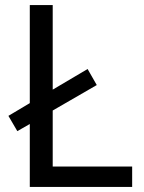

<svg xmlns="http://www.w3.org/2000/svg" viewBox="-20 -734 564 754"><path d="M97 0V-247L48 -219L13 -279L97 -329V-714H187V-382L324 -463L360 -400L187 -300V-80H499V0Z"/></svg>

Font: TSCustom
Style: Regular
Weight: 400
Designer: Monotype Design Team
Foundry: Monotype Imaging Inc.
Version: Version 2.004; ttfautohint (v1.8.3) -l 8 -r 50 -G 200 -x 14 